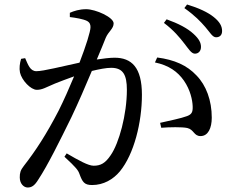

<svg xmlns="http://www.w3.org/2000/svg" viewBox="-20 -803 1040 855"><path d="M710 -701C754 -668 781 -635 801 -609C820 -585 832 -564 848 -564C864 -564 875 -576 875 -594C875 -613 866 -630 842 -652C815 -677 775 -698 722 -717ZM291 -727C317 -724 351 -718 367 -710C380 -703 383 -694 383 -682C383 -663 363 -599 334 -524C258 -508 174 -486 142 -486C114 -486 105 -515 92 -544L74 -541C68 -522 65 -499 69 -480C77 -445 117 -403 144 -403C169 -403 184 -414 225 -431C245 -439 276 -451 310 -463C288 -410 264 -356 241 -310C186 -204 139 -132 86 -64C71 -45 68 -33 68 -13C68 15 86 32 103 32C121 32 134 24 151 -4C192 -66 245 -173 298 -281C328 -344 361 -420 389 -487C422 -495 453 -501 475 -501C528 -501 545 -470 545 -403C545 -293 510 -165 473 -112C449 -76 428 -65 397 -65C373 -65 330 -89 277 -120L267 -105C320 -56 328 -45 334 -28C347 7 355 21 390 21C441 21 484 -4 514 -40C577 -117 612 -258 612 -381C612 -503 566 -546 490 -546C468 -546 438 -542 411 -538C428 -578 442 -612 451 -635C463 -663 486 -675 486 -699C486 -726 406 -762 364 -762C333 -762 309 -754 291 -746ZM670 -525C732 -512 771 -484 799 -444C828 -402 837 -357 838 -330C839 -304 834 -294 813 -286C787 -276 732 -265 693 -256L698 -234C733 -237 792 -238 814 -233C844 -226 843 -197 873 -197C907 -197 923 -233 923 -279C923 -356 898 -423 855 -467C813 -512 757 -537 680 -547ZM801 -767C849 -733 873 -707 894 -683C915 -659 926 -637 942 -637C959 -637 969 -647 969 -665C969 -687 958 -706 932 -727C906 -748 866 -767 813 -783Z"/></svg>

Font: Noto Serif SC Medium
Style: Regular
Weight: 500
Designer: Ryoko NISHIZUKA 西塚涼子 (kana & ideographs); Frank Grießhammer (Latin, Greek & Cyrillic); Wenlong ZHANG 张文龙 (bopomofo); San
Foundry: Adobe Systems Incorporated
Version: Version 1.001;PS 1.001;hotconv 16.6.54;makeotf.lib2.5.65590